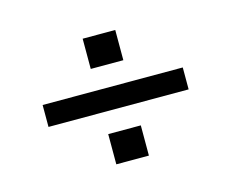

<svg xmlns="http://www.w3.org/2000/svg" viewBox="-68 -678 784 626"><g transform="rotate(-15 323.5 -365.0)"><path d="M72 -328V-402H545V-328ZM254 -475V-577H364V-475ZM254 -153V-255H364V-153Z"/></g></svg>

Font: Hubot Sans Condensed ExtraLight
Style: Regular
Weight: 400
Version: Version 2.000